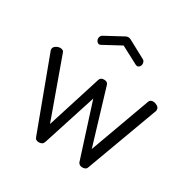

<svg xmlns="http://www.w3.org/2000/svg" viewBox="-160 -848 987 1002"><g transform="rotate(30 333.5 -346.5)"><path d="M229 -595Q227 -594 224.5 -593Q222 -592 220 -592Q212 -592 205.5 -599.5Q199 -607 199 -618Q199 -624 202 -630Q205 -636 212 -640L316 -696Q324 -701 333 -701Q342 -701 350 -696L454 -640Q461 -637 464 -630.5Q467 -624 467 -617Q467 -607 461 -600Q455 -593 447 -593Q445 -593 442 -594Q439 -595 437 -596L333 -651ZM491 -8Q488 1 480.5 4.5Q473 8 465 8Q445 8 438 -7L334 -332L231 -12Q225 8 202 8Q192 8 185.5 4Q179 0 175 -12L19 -431Q15 -439 15 -446Q15 -458 27.5 -466.5Q40 -475 54 -475Q62 -475 68.5 -471.5Q75 -468 77 -460L205 -104L308 -429Q313 -446 334 -446Q343 -446 350 -442.5Q357 -439 360 -429L459 -100L590 -460Q592 -467 598 -471Q604 -475 612 -475Q625 -475 638 -467.5Q651 -460 651 -446Q651 -437 647 -431Z"/></g></svg>

Font: Dosis
Style: Book
Weight: 400
Designer: EdgarTolentino, PabloImpallari, IginoMarini
Foundry: EdgarTolentino, PabloImpallari, IginoMarini
Version: Version 1.007